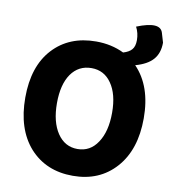

<svg xmlns="http://www.w3.org/2000/svg" viewBox="-97 -988 980 1087"><g transform="rotate(10 393.0 -445.0)"><path d="M394 14Q240 14 146 -90Q53 -195 53 -376Q53 -556 146 -657Q239 -758 394 -758Q482 -758 554 -723Q588 -733 603 -751Q619 -769 619 -805Q619 -846 601 -880Q733 -933 751 -871L767 -817Q767 -756 734 -719Q702 -683 634 -664Q734 -561 734 -376Q734 -195 640 -90Q547 14 394 14ZM509 -204Q552 -268 552 -376Q552 -483 509 -544Q467 -605 394 -605Q320 -605 277 -544Q235 -483 235 -376Q235 -268 278 -204Q321 -140 394 -140Q467 -140 509 -204Z"/></g></svg>

Font: Swei Half Moon CJK SC
Style: Black
Weight: 900
Version: Version 2.071